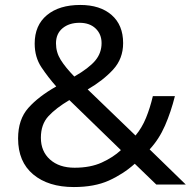

<svg xmlns="http://www.w3.org/2000/svg" viewBox="-20 -745 772 775"><path d="M304 -725Q384 -725 430.5 -684.5Q477 -644 477 -571Q477 -508 436.5 -464Q396 -420 334 -384L527 -198Q553 -229 569.5 -269.5Q586 -310 597 -357H686Q670 -293 646 -238Q622 -183 584 -142L730 0H611L524 -84Q477 -42 419 -16Q361 10 278 10Q175 10 114 -41Q53 -92 53 -186Q53 -263 94.5 -309.5Q136 -356 207 -396Q175 -432 147.5 -473Q120 -514 120 -569Q120 -643 169.5 -684Q219 -725 304 -725ZM301 -653Q259 -653 232.5 -631Q206 -609 206 -570Q206 -534 225 -503.5Q244 -473 280 -436Q339 -470 364.5 -500.5Q390 -531 390 -571Q390 -607 366 -630Q342 -653 301 -653ZM260 -341Q206 -309 175.5 -276Q145 -243 145 -189Q145 -134 182 -101Q219 -68 281 -68Q345 -68 391 -89Q437 -110 468 -139Z"/></svg>

Font: Noto Sans Thai Looped
Style: Regular
Weight: 400
Designer: Sasikarn Vongin, Ben Mitchell
Foundry: The Fontpad Ltd
Version: Version 1.001; ttfautohint (v1.8.4.7-5d5b)